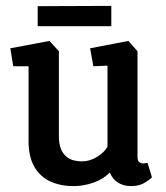

<svg xmlns="http://www.w3.org/2000/svg" viewBox="-20 -628 563 652"><path d="M230 4Q186 4 151.5 -11.5Q117 -27 97 -61Q77 -95 77 -149V-403H25L15 -464L148 -489L180 -454V-166Q180 -140 186.5 -123.5Q193 -107 204.5 -97Q216 -87 230 -83.5Q244 -80 258 -80Q285 -80 310 -95.5Q335 -111 345 -130V-405L297 -403L286 -464L416 -489L447 -454V-95Q447 -82 453 -77.5Q459 -73 465 -73Q471 -73 475 -74Q479 -75 481 -75L496 -26Q490 -19 471.5 -7.5Q453 4 425 4Q401 4 382 -7Q363 -18 353 -42Q330 -19 296.5 -7.5Q263 4 230 4ZM108 -539V-607L358 -608V-539Z"/></svg>

Font: Kreon Light Medium
Style: Regular
Weight: 500
Version: Version 2.002